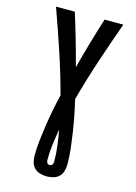

<svg xmlns="http://www.w3.org/2000/svg" viewBox="-139 -808 778 1096"><g transform="rotate(15 250.0 -260.0)"><path d="M250 215Q230 215 210.5 209.5Q191 204 177 190Q163 176 158 156.5Q153 137 153 117Q153 71 158.5 24Q164 -23 171 -69Q178 -115 187 -161Q196 -207 207 -253Q174 -375 134 -495.5Q94 -616 51 -735H162Q186 -659 208 -583Q230 -507 250 -430Q270 -507 292 -583Q314 -659 338 -735H449Q406 -616 366 -495.5Q326 -375 293 -253Q304 -207 313 -161Q322 -115 329 -69Q336 -23 341.5 24Q347 71 347 117Q347 137 342 156.5Q337 176 323 190Q309 204 289.5 209.5Q270 215 250 215ZM250 148Q255 148 259 146Q263 144 265.5 140Q268 136 269 131Q270 126 270 121Q270 75 264 29Q258 -17 250 -62Q242 -17 236 29Q230 75 230 121Q230 126 231 131Q232 136 234.5 140Q237 144 241 146Q245 148 250 148Z"/></g></svg>

Font: Zed Mono
Style: Bold
Weight: 700
Monospace: yes
Designer: Belleve Invis
Foundry: Belleve Invis
Version: Version 1.0.0; ttfautohint (v1.8.4)